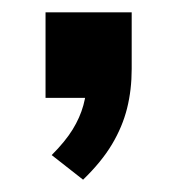

<svg xmlns="http://www.w3.org/2000/svg" viewBox="-20 -159 288 312"><path d="M115 133 64 93Q86 71 98 51.5Q110 32 115.5 12Q121 -8 121 -29L148 0H54V-139H194V-47Q194 -13 186.5 17Q179 47 162 75.5Q145 104 115 133Z"/></svg>

Font: Nunito Sans 12pt ExtraLight
Style: Bold
Weight: 700
Version: Version 3.101;gftools[0.9.27]